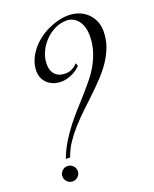

<svg xmlns="http://www.w3.org/2000/svg" viewBox="-131 -757 672 837"><g transform="rotate(-20 205.0 -338.5)"><path d="M96.2 -30.8Q96.2 -16.1 85.7 -5.6Q75.2 4.9 60.1 4.9Q45.9 4.9 35.4 -5.6Q24.9 -16.1 24.9 -30.8Q24.9 -44.9 35.4 -55.4Q45.9 -65.9 60.1 -65.9Q75.2 -65.9 85.7 -55.4Q96.2 -44.9 96.2 -30.8ZM64.9 -97.2Q79.6 -135.7 99.4 -168.2Q119.1 -200.7 141.8 -229.7Q164.6 -258.8 188.5 -285.2Q212.4 -311.5 235.1 -337.2Q257.8 -362.8 278.3 -388.4Q298.8 -414.1 314 -442.1Q329.1 -470.2 338.1 -501.5Q347.2 -532.7 347.2 -568.8Q347.2 -586.9 342.5 -604Q337.9 -621.1 328.6 -634.3Q319.3 -647.5 305.4 -655.5Q291.5 -663.6 273.4 -663.6Q245.6 -663.6 219.2 -650.9Q192.9 -638.2 172.6 -616.9Q152.3 -595.7 140.1 -568.6Q127.9 -541.5 127.9 -513.2Q127.9 -482.9 144.5 -465.3Q161.1 -447.8 191.9 -447.8Q204.1 -447.8 213.6 -451.2Q223.1 -454.6 230 -459Q236.8 -463.4 241.2 -467.8Q245.6 -472.2 247.6 -474.6L253.9 -461.9Q243.7 -450.2 231.4 -442.4Q219.2 -434.6 206.8 -429.7Q194.3 -424.8 182.9 -422.6Q171.4 -420.4 162.6 -420.4Q145.5 -420.4 129.9 -425.5Q114.3 -430.7 102.1 -440.9Q89.8 -451.2 82.5 -466.3Q75.2 -481.4 75.2 -501Q75.2 -525.9 84.2 -548.8Q93.3 -571.8 108.9 -592Q124.5 -612.3 145.3 -628.9Q166 -645.5 189.9 -657.2Q213.9 -668.9 239.3 -675.5Q264.6 -682.1 289.1 -682.1Q315.4 -682.1 337.6 -673.3Q359.9 -664.6 376 -648.9Q392.1 -633.3 401.1 -612.1Q410.2 -590.8 410.2 -565.4Q410.2 -528.8 398.7 -496.6Q387.2 -464.4 367.9 -434.8Q348.6 -405.3 323.2 -378.2Q297.9 -351.1 270 -324.5Q242.2 -297.9 214.1 -271.5Q186 -245.1 161.1 -217.5Q136.2 -189.9 116.2 -160.2Q96.2 -130.4 85 -97.2Z"/></g></svg>

Font: Dynalight
Style: Regular
Weight: 400
Version: Version 1.000